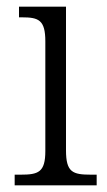

<svg xmlns="http://www.w3.org/2000/svg" viewBox="-20 -556 320 576"><path d="M24 0H270V-32H253C198 -32 178 -39 178 -105V-536H37V-504H46C96 -504 116 -496 116 -432V-103C116 -39 95 -32 42 -32H24Z"/></svg>

Font: Noto Serif Sinhala SemiCondensed Light
Style: Regular
Weight: 300
Width: 4
Designer: Jelle Bosma - Monotype Design Team
Foundry: Monotype Imaging Inc.
Version: Version 2.007